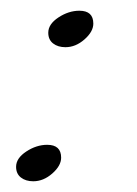

<svg xmlns="http://www.w3.org/2000/svg" viewBox="-20 -328 256 358"><path d="M70 -267Q70 -283 89 -295.5Q108 -308 128 -308Q154 -308 154 -284Q154 -269 137.5 -254.5Q121 -240 102 -240Q88 -240 79 -247Q70 -254 70 -267ZM10 -17Q10 -33 29 -45.5Q48 -58 68 -58Q94 -58 94 -34Q94 -19 77.5 -4.5Q61 10 42 10Q28 10 19 3Q10 -4 10 -17Z"/></svg>

Font: Dancing Script
Style: Regular
Weight: 400
Designer: Pablo Impallari
Foundry: Pablo Impallari
Version: Version 2.000